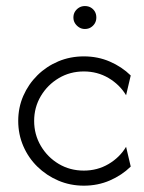

<svg xmlns="http://www.w3.org/2000/svg" viewBox="-20 -599 471 628"><path d="M254.2 8.3Q209.7 8.3 170.8 -8.3Q131.9 -25 102.4 -53.8Q72.9 -82.6 56.2 -121.2Q39.6 -159.7 39.6 -203.5Q39.6 -247.2 56.2 -285.4Q72.9 -323.6 102.4 -352.8Q131.9 -381.9 170.8 -398.3Q209.7 -414.6 254.2 -414.6Q300 -414.6 339.2 -397.6Q378.5 -380.6 407.6 -352.1L392.4 -287.5Q371.5 -322.2 335.1 -343.8Q298.6 -365.3 254.2 -365.3Q209 -365.3 172.2 -343.4Q135.4 -321.5 113.5 -284.7Q91.7 -247.9 91.7 -203.5Q91.7 -159 113.5 -121.9Q135.4 -84.7 172.2 -62.8Q209 -41 254.2 -41Q298.6 -41 335.1 -62.5Q371.5 -84 392.4 -118.8L407.6 -54.2Q378.5 -25.7 339.2 -8.7Q300 8.3 254.2 8.3ZM257.6 -504.2Q247.2 -504.2 238.9 -509.4Q230.6 -514.6 225.3 -522.9Q220.1 -531.2 220.1 -541.7Q220.1 -552.8 225.3 -561.1Q230.6 -569.4 238.9 -574.3Q247.2 -579.2 257.6 -579.2Q268.8 -579.2 277.1 -574.3Q285.4 -569.4 290.3 -561.1Q295.1 -552.8 295.1 -541.7Q295.1 -531.2 290.3 -522.9Q285.4 -514.6 277.1 -509.4Q268.8 -504.2 257.6 -504.2Z"/></svg>

Font: Afacad Flux Light
Style: Regular
Weight: 300
Designer: Kristian Moeller
Foundry: Dicotype
Version: Version 1.100